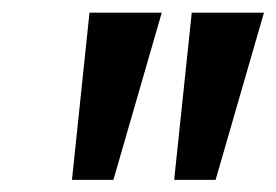

<svg xmlns="http://www.w3.org/2000/svg" viewBox="-20 -830 446 310"><path d="M96.2 -539.6 124.5 -809.6H241.2L163.1 -539.6ZM261.2 -539.6 289.6 -809.6H406.2L328.1 -539.6Z"/></svg>

Font: Oswald
Style: Medium
Weight: 500
Designer: Vernon Adams
Foundry: Vernon Adams
Version: 3.0; ttfautohint (v0.94.23-7a4d-dirty) -l 8 -r 50 -G 150 -x 